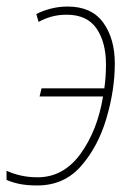

<svg xmlns="http://www.w3.org/2000/svg" viewBox="-33 -557 406 587"><path d="M318 -363Q318 -439 282.5 -488Q247 -537 174 -537Q147 -537 122 -530.5Q97 -524 78 -514L85 -490Q103 -500 124 -506Q145 -512 171 -512Q233 -512 262 -470Q291 -428 291 -360Q291 -321 286 -287H94L88 -262H282Q265 -158 213 -86.5Q161 -15 82 -15Q54 -15 30 -20.5Q6 -26 -13 -35V-7Q5 1 27.5 5.5Q50 10 81 10Q163 10 215 -49.5Q267 -109 292.5 -195.5Q318 -282 318 -363Z"/></svg>

Font: Noto Sans Display SemiCondensed Thin
Style: Italic
Weight: 250
Width: 4
Designer: Monotype Design team
Foundry: Monotype Imaging Inc.
Version: 1.000